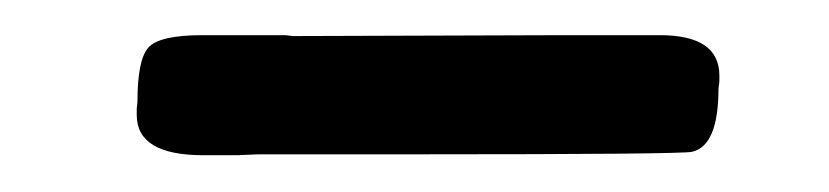

<svg xmlns="http://www.w3.org/2000/svg" viewBox="-20 -671 462 107"><path d="M93.3 -584.5Q56.2 -584.5 56.2 -606.9V-610.4L56.6 -614.3Q56.6 -637.7 62.7 -644.5Q68.8 -651.4 92.8 -651.4H139.2L143.1 -650.9L293.9 -651.4H347.7Q380.9 -651.4 380.9 -628.9V-625.5L380.4 -621.6Q380.4 -589.8 365.7 -586.4Q359.4 -585 212.9 -585H124L112.3 -584.5Z"/></svg>

Font: Averia Gruesa Libre
Style: Regular
Weight: 400
Italic angle: -1.70001°
Version: Version 1.002